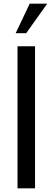

<svg xmlns="http://www.w3.org/2000/svg" viewBox="-20 -1021 285 1041"><path d="M236 -1001 122 -841H65L141 -1001ZM170 0H75V-770H170Z"/></svg>

Font: AbakuTLSymSans
Style: Regular
Weight: 400
Version: Version 2007.05.04